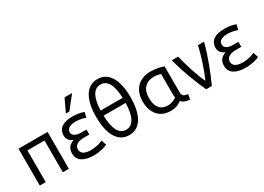

<svg xmlns="http://www.w3.org/2000/svg" viewBox="-11 -1571 3265 2373"><g transform="rotate(-30 1621.0 -384.5)"><path d="M495 -522H80V4H165V-449H409V4H495Z M853 -605 998 -787H890L804 -605ZM861 -460C931 -459 976 -442 997 -433L1015 -506C992 -517 933 -534 857 -534C720.4 -534 643.7 -484.5 643.7 -381C643.7 -324.6 683.4 -291.7 724 -275C662 -254 623 -214 623 -138C623 -33 712 16 846 16C945 16 1020 -10 1043 -24L1018 -97C999 -84 930 -59 850 -59C763 -59 711 -87 711 -144C711 -225 798 -236 851 -236H926V-307H856C813 -307 730 -314 730 -382C730 -442.6 794.3 -460 861 -460Z M1353 -703C1455 -703 1504 -598 1509 -423H1195C1200 -598 1250 -703 1353 -703ZM1353 -59C1247 -59 1199 -168 1195 -350H1510C1505 -168 1456 -59 1353 -59ZM1353 -780C1187 -780 1107 -621 1107 -381C1107 -141 1187 18 1353 18C1518 18 1598 -141 1598 -381C1598 -621 1518 -780 1353 -780Z M2068 -151C2068 -134 2070 -118 2073 -103C2054 -88 2007 -61 1948 -61C1829 -61 1789 -151 1789 -257C1789 -385 1857 -456 1971 -456C2017 -456 2059 -444 2068 -441ZM2103 -37C2123 -8 2165 11 2221 12L2233 -58C2179 -66 2153 -74 2153 -137V-501C2121 -513 2046 -533 1967 -533C1806 -533 1700 -431 1700 -258C1700 -103 1782 15 1945 15C2021 15 2070 -10 2103 -37Z M2499 -94C2449 -202 2389 -383 2358 -521H2267C2317 -330 2388 -145 2456 1C2467 1 2479 2 2490 2H2537C2604 -145 2677 -329 2727 -521H2641C2610 -384 2548 -195 2499 -94Z M3029 -460C3099 -459 3144 -442 3165 -433L3183 -506C3160 -517 3101 -534 3025 -534C2888.4 -534 2811.7 -484.5 2811.7 -381C2811.7 -324.6 2851.4 -291.7 2892 -275C2830 -254 2791 -214 2791 -138C2791 -33 2880 16 3014 16C3113 16 3188 -10 3211 -24L3186 -97C3167 -84 3098 -59 3018 -59C2931 -59 2879 -87 2879 -144C2879 -225 2966 -236 3019 -236H3094V-307H3024C2981 -307 2898 -314 2898 -382C2898 -442.6 2962.3 -460 3029 -460Z"/></g></svg>

Font: Repo
Style: Regular
Weight: 400
Designer: Stefan Peev
Foundry: Context Ltd
Version: Version 0.000